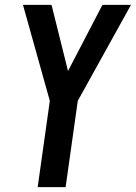

<svg xmlns="http://www.w3.org/2000/svg" viewBox="-20 -770 559 790"><path d="M135 0 185 -355 74.5 -750H192L271 -433H236.5L401.5 -750H519L300 -355L250 0Z"/></svg>

Font: Mohave Light SemiBold
Style: Italic
Weight: 600
Italic angle: -8°
Version: Version 2.003